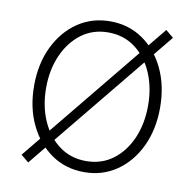

<svg xmlns="http://www.w3.org/2000/svg" viewBox="-68 -621 708 700"><g transform="rotate(10 286.5 -270.5)"><path d="M286.6 10.7Q218.8 10.7 166.3 -25.4Q113.8 -61.5 83.5 -124.5Q53.2 -187.5 53.2 -268.6Q53.2 -349.6 83.5 -412.6Q113.8 -475.6 166.3 -511.5Q218.8 -547.4 286.6 -547.4Q354.5 -547.4 407 -511.5Q459.5 -475.6 489.5 -412.4Q519.5 -349.1 519.5 -268.6Q519.5 -187.5 489.5 -124.5Q459.5 -61.5 407 -25.4Q354.5 10.7 286.6 10.7ZM286.6 -30.3Q343.8 -30.3 386 -61.8Q428.2 -93.3 451.7 -147.2Q475.1 -201.2 475.1 -268.6Q475.1 -335.4 451.7 -389.4Q428.2 -443.4 385.7 -474.9Q343.3 -506.3 286.6 -506.3Q230 -506.3 187.7 -474.9Q145.5 -443.4 121.6 -389.6Q97.7 -335.9 97.7 -268.6Q97.7 -201.2 121.3 -147.2Q145 -93.3 187.5 -61.8Q230 -30.3 286.6 -30.3ZM80.6 11.2 51.8 -12.2 492.7 -551.8 521.5 -527.8Z"/></g></svg>

Font: Inter 18pt ExtraLight
Style: Regular
Weight: 250
Designer: Rasmus Andersson
Foundry: rsms
Version: Version 4.001;git-66647c0bb